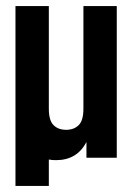

<svg xmlns="http://www.w3.org/2000/svg" viewBox="-20 -520 436 633"><path d="M141 -161Q141 -123 156.5 -107.5Q172 -92 198 -92Q224 -92 239.5 -107.5Q255 -123 255 -161V-500H365V0H265V-52Q234 8 165 8Q158 8 152 7.5Q146 7 141 6V93H31V-500H141Z"/></svg>

Font: BebasNeueW01-Regular
Style: Regular
Weight: 400
Designer: Ryoichi Tsunekawa
Foundry: Ryoichi Tsunekawa
Version: Version 1.30